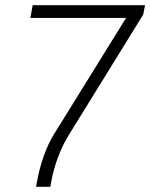

<svg xmlns="http://www.w3.org/2000/svg" viewBox="-20 -720 579 740"><path d="M123 -22Q132 -72 149 -119.5Q166 -167 187 -201L466 -651H97L106 -700H539L532 -664L246 -201Q222 -163 204 -115Q186 -67 178 -22L174 0H119Z"/></svg>

Font: Bai Jamjuree Light
Style: Italic
Weight: 300
Italic angle: -10°
Version: Version 1.000; ttfautohint (v1.6)